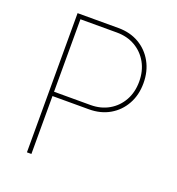

<svg xmlns="http://www.w3.org/2000/svg" viewBox="-132 -835 870 943"><g transform="rotate(20 303.0 -364.0)"><path d="M113.3 0V-727.5H327.1Q388.2 -727.5 435.1 -700.2Q481.9 -672.9 508.5 -624.8Q535.2 -576.7 535.2 -514.6Q535.2 -452.6 508.5 -404.8Q481.9 -356.9 435.1 -329.8Q388.2 -302.7 327.1 -302.7H125V-325.2H327.1Q381.3 -325.2 423.1 -349.4Q464.8 -373.5 488.8 -416.3Q512.7 -459 512.7 -514.6Q512.7 -570.3 488.8 -613Q464.8 -655.8 423.1 -679.9Q381.3 -704.1 327.1 -704.1H136.7V0Z"/></g></svg>

Font: Inter Tight Thin
Style: Regular
Weight: 250
Designer: Rasmus Andersson
Foundry: rsms
Version: Version 3.004